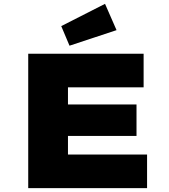

<svg xmlns="http://www.w3.org/2000/svg" viewBox="-20 -980 881 1000"><path d="M127 0V-700H728V-525H334V-175H746V0ZM236 -272V-436H691V-272ZM342 -742 299 -844 527 -960 587 -823Z"/></svg>

Font: Lexend Giga Black
Style: Regular
Weight: 900
Designer: Bonnie Shaver-Troup, Thomas Jockin
Foundry: Lexend
Version: Version 1.007